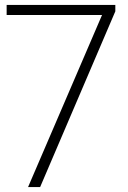

<svg xmlns="http://www.w3.org/2000/svg" viewBox="-20 -760 518 780"><path d="M7 -740H448.5V-714L143 0H94L394.5 -699H7Z"/></svg>

Font: Encode Sans Semi Expanded ExLight
Style: Regular
Weight: 275
Width: 6
Designer: Multiple Designers
Foundry: Impallari Type
Version: Version 2.000